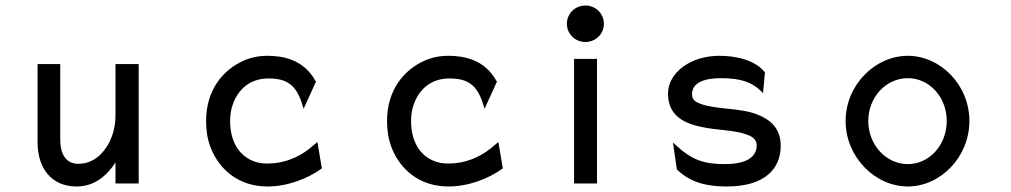

<svg xmlns="http://www.w3.org/2000/svg" viewBox="-20 -664 3658 695"><path d="M116 -149C116 -54 167 11 257 11C322 11 367 -28 398 -76V0H482V-432H398V-245C398 -192 380 -149 357 -120C337 -93 305 -71 264 -71C218 -71 198 -107 198 -159V-432H116Z M1079 -270 1124 -369 1122 -371C1079 -449 1004 -462 948 -462C917 -462 887 -456 861 -444C787 -411 726 -338 726 -226C726 -192 731 -160 742 -131C774 -48 846 11 948 11C1021 11 1093 -17 1143 -53L1145 -55L1129 -150L1099 -125C1059 -94 1008 -72 948 -72C928 -72 909 -75 892 -83C844 -104 813 -153 813 -226C813 -248 816 -268 823 -287C842 -340 884 -380 952 -380C1017 -380 1053 -358 1075 -283Z M1734 -270 1779 -369 1777 -371C1734 -449 1659 -462 1603 -462C1572 -462 1542 -456 1516 -444C1442 -411 1381 -338 1381 -226C1381 -192 1386 -160 1397 -131C1429 -48 1501 11 1603 11C1676 11 1748 -17 1798 -53L1800 -55L1784 -150L1754 -125C1714 -94 1663 -72 1603 -72C1583 -72 1564 -75 1547 -83C1499 -104 1468 -153 1468 -226C1468 -248 1471 -268 1478 -287C1497 -340 1539 -380 1607 -380C1672 -380 1708 -358 1730 -283Z M2099 -512C2136 -512 2166 -541 2166 -578C2166 -615 2136 -644 2099 -644C2062 -644 2032 -615 2032 -578C2032 -541 2062 -512 2099 -512ZM2141 -451H2058V0H2141Z M2432 -49C2483 0 2546 11 2611 11C2753 11 2806 -57 2806 -136C2806 -201 2767 -232 2720 -250C2660 -274 2573 -267 2516 -288C2498 -295 2485 -302 2485 -323C2485 -365 2530 -381 2589 -381C2661 -381 2701 -367 2735 -334L2742 -327L2749 -402L2748 -403C2713 -447 2644 -462 2584 -462C2477 -462 2398 -399 2398 -325C2398 -241 2463 -215 2527 -203C2575 -193 2638 -193 2680 -178C2701 -171 2719 -161 2719 -138C2719 -89 2670 -70 2605 -70C2526 -70 2485 -85 2426 -139L2416 -148L2430 -51Z M3266 -381C3345 -381 3407 -312 3407 -226C3407 -140 3345 -70 3266 -70C3187 -70 3123 -140 3123 -226C3123 -312 3187 -381 3266 -381ZM3266 11C3384 11 3489 -95 3489 -226C3489 -357 3384 -462 3266 -462C3148 -462 3041 -357 3041 -226C3041 -95 3148 11 3266 11Z"/></svg>

Font: Charger Monospace
Style: Regular
Weight: 400
Designer: Jasper
Foundry: Cannot Into Space Fonts
Version: Version 0.980